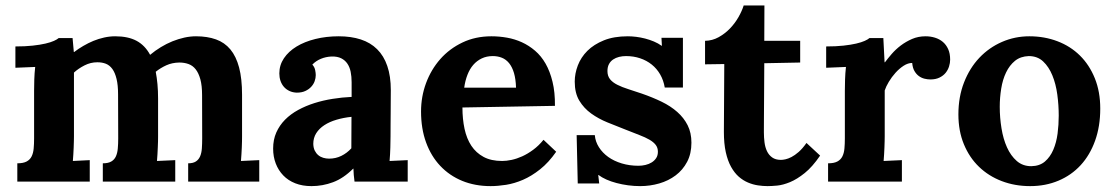

<svg xmlns="http://www.w3.org/2000/svg" viewBox="-20 -645 3959 682"><path d="M541.5 -160.6Q541.5 -153.3 541.3 -143.1Q541 -132.8 540.5 -121.1Q540 -109.4 539.3 -96.9Q538.6 -84.5 537.6 -73.2L602.5 -76.2V0H345.2V-64.9Q364.3 -64.9 375.2 -71.3Q386.2 -77.6 391.6 -89.4Q397 -101.1 398.4 -117.4Q399.9 -133.8 399.9 -153.8L399.4 -310.1Q399.4 -342.8 394 -364.7Q388.7 -386.7 379.2 -399.9Q369.6 -413.1 356.2 -418.5Q342.8 -423.8 325.7 -423.8Q301.8 -423.8 280.3 -412.8Q258.8 -401.9 242.7 -387.2V-160.6Q242.7 -153.3 242.4 -143.1Q242.2 -132.8 241.7 -121.1Q241.2 -109.4 240.5 -96.9Q239.7 -84.5 238.8 -73.2L298.8 -76.2V0H41.5V-64.9Q62.5 -64.9 74.5 -71.3Q86.4 -77.6 92.3 -89.4Q98.1 -101.1 99.6 -117.4Q101.1 -133.8 101.1 -153.8V-322.3Q101.1 -340.3 101.8 -362.5Q102.5 -384.8 105 -407.2L34.7 -404.3V-480Q69.3 -480 95.9 -482.9Q122.6 -485.8 141.4 -490.2Q160.2 -494.6 171.6 -499.8Q183.1 -504.9 188.5 -509.8H237.8L242.2 -460.4H243.7Q258.3 -471.7 275.9 -481.9Q293.5 -492.2 311.8 -499.8Q330.1 -507.3 349.9 -511.7Q369.6 -516.1 389.2 -516.1Q435.1 -516.1 465.1 -500Q495.1 -483.9 513.2 -450.2Q531.2 -465.3 551.3 -477.5Q571.3 -489.7 592.5 -498.3Q613.8 -506.8 635 -511.5Q656.2 -516.1 676.3 -516.1Q716.3 -516.1 747.1 -505.1Q777.8 -494.1 798.3 -469.5Q818.8 -444.8 829.3 -405.3Q839.8 -365.7 839.8 -308.1V-160.6Q839.8 -153.3 839.6 -143.1Q839.4 -132.8 838.9 -121.1Q838.4 -109.4 837.6 -96.9Q836.9 -84.5 835.9 -73.2L900.9 -76.2V0H648.4V-64.9Q665.5 -64.9 675.5 -71.3Q685.5 -77.6 690.7 -89.4Q695.8 -101.1 697 -117.4Q698.2 -133.8 698.2 -153.8L697.8 -307.1Q697.8 -340.8 691.7 -363.3Q685.5 -385.7 675 -398.9Q664.6 -412.1 649.7 -417.5Q634.8 -422.9 616.7 -422.9Q591.3 -422.4 570.8 -413.1Q550.3 -403.8 533.2 -390.1Q537.1 -369.6 539.3 -346.2Q541.5 -322.8 541.5 -294.9Z M1228.5 -230Q1200.2 -227.1 1175.3 -219.7Q1150.4 -212.4 1132.1 -200.4Q1113.8 -188.5 1103.3 -171.9Q1092.8 -155.3 1092.8 -133.8Q1093.3 -119.6 1098.1 -109.9Q1103 -100.1 1110.6 -93.8Q1118.2 -87.4 1128.2 -84.5Q1138.2 -81.5 1148.9 -81.5Q1172.4 -81.5 1192.4 -91.3Q1212.4 -101.1 1228 -118.2ZM972.2 -384.3Q972.2 -413.6 988.5 -438Q1004.9 -462.4 1033.4 -479.7Q1062 -497.1 1100.6 -506.6Q1139.2 -516.1 1183.1 -516.1Q1227.1 -516.1 1261.5 -504.9Q1295.9 -493.7 1319.6 -470.2Q1343.3 -446.8 1355.7 -410.6Q1368.2 -374.5 1368.2 -324.7Q1368.2 -299.3 1367.9 -280Q1367.7 -260.7 1367.7 -242.9Q1367.7 -225.1 1367.4 -205.6Q1367.2 -186 1367.2 -160.6Q1367.2 -153.3 1366.9 -143.1Q1366.7 -132.8 1366.5 -121.1Q1366.2 -109.4 1365.5 -96.9Q1364.7 -84.5 1363.8 -73.2L1428.2 -76.2V0H1239.3Q1237.3 -14.2 1236.6 -23.7Q1235.8 -33.2 1235.4 -45.9H1234.4Q1200.2 -11.7 1163.1 2.2Q1126 16.1 1086.4 16.1Q1054.2 16.1 1028.8 6.1Q1003.4 -3.9 986.1 -22Q968.8 -40 959.5 -64.2Q950.2 -88.4 950.2 -117.2Q950.2 -148.9 961.4 -174.3Q972.7 -199.7 992.4 -219.7Q1012.2 -239.7 1039.1 -254.4Q1065.9 -269 1096.9 -278.8Q1127.9 -288.6 1161.6 -293.9Q1195.3 -299.3 1229 -300.8V-353Q1229 -373 1225.6 -389.9Q1222.2 -406.7 1213.9 -418.9Q1205.6 -431.2 1191.9 -438Q1178.2 -444.8 1157.7 -444.3Q1137.2 -443.4 1119.6 -436Q1102.1 -428.7 1089.4 -415.5Q1097.2 -407.2 1099.4 -396.5Q1101.6 -385.7 1101.6 -378.4Q1101.6 -367.7 1097.7 -356.7Q1093.8 -345.7 1085.4 -336.7Q1077.1 -327.6 1064.5 -321.8Q1051.8 -315.9 1034.2 -315.9Q1019.5 -316.4 1007.8 -322Q996.1 -327.6 988.3 -336.7Q980.5 -345.7 976.3 -357.9Q972.2 -370.1 972.2 -384.3Z M1730.5 -445.8Q1708.5 -445.8 1691.2 -437.5Q1673.8 -429.2 1661.1 -414.6Q1648.4 -399.9 1640.4 -379.2Q1632.3 -358.4 1628.9 -333.5H1813Q1812 -364.3 1805.7 -385.7Q1799.3 -407.2 1788.3 -420.7Q1777.3 -434.1 1762.7 -439.9Q1748 -445.8 1730.5 -445.8ZM1951.2 -269 1622.6 -263.2Q1622.6 -222.2 1630.1 -187.3Q1637.7 -152.3 1654.3 -127.2Q1670.9 -102.1 1697.8 -87.6Q1724.6 -73.2 1763.7 -73.2Q1778.8 -73.2 1797.4 -77.1Q1815.9 -81.1 1835.2 -89.8Q1854.5 -98.6 1874 -113Q1893.6 -127.4 1910.6 -148.4L1955.6 -106Q1928.7 -67.4 1898.4 -43.5Q1868.2 -19.5 1837.6 -6.3Q1807.1 6.8 1777.6 11.5Q1748 16.1 1722.7 16.1Q1667.5 16.1 1622.1 -2.4Q1576.7 -21 1543.9 -55.7Q1511.2 -90.3 1493.4 -139.2Q1475.6 -188 1475.6 -249Q1475.6 -301.8 1493.4 -349.9Q1511.2 -397.9 1543.9 -435.1Q1576.7 -472.2 1622.8 -494.1Q1668.9 -516.1 1725.6 -516.1Q1753.4 -516.1 1781 -511.2Q1808.6 -506.3 1833.7 -494.9Q1858.9 -483.4 1880.6 -464.8Q1902.3 -446.3 1918 -418.9Q1933.6 -391.6 1942.6 -354.5Q1951.7 -317.4 1951.2 -269Z M2092.8 -165Q2094.7 -142.1 2107.4 -122.1Q2120.1 -102.1 2140.6 -87.4Q2161.1 -72.8 2188.7 -64.5Q2216.3 -56.2 2248 -56.2Q2260.3 -56.2 2272.7 -59.1Q2285.2 -62 2294.9 -68.1Q2304.7 -74.2 2310.8 -83.5Q2316.9 -92.8 2316.9 -106Q2316.9 -120.1 2309.3 -130.1Q2301.8 -140.1 2287.1 -148.7Q2272.5 -157.2 2250.7 -165.5Q2229 -173.8 2200.7 -185.1Q2169.4 -197.3 2137.7 -210.2Q2106 -223.1 2080.1 -241.7Q2054.2 -260.3 2037.8 -287.4Q2021.5 -314.5 2021.5 -355Q2021.5 -383.8 2032.5 -412.6Q2043.5 -441.4 2066.4 -464.4Q2089.4 -487.3 2125 -501.7Q2160.6 -516.1 2210 -516.1Q2223.6 -516.1 2239.5 -514.2Q2255.4 -512.2 2271.5 -508.1Q2287.6 -503.9 2302.7 -497.6Q2317.9 -491.2 2330.1 -482.4H2331.1L2329.6 -510.7H2405.8V-334H2341.3Q2336.9 -359.9 2325 -380.6Q2313 -401.4 2294.9 -415.8Q2276.9 -430.2 2253.7 -438Q2230.5 -445.8 2203.6 -445.8Q2190.9 -445.8 2179 -442.9Q2167 -439.9 2157.7 -433.6Q2148.4 -427.2 2143.1 -417.2Q2137.7 -407.2 2137.7 -392.6Q2137.7 -375 2147 -363.5Q2156.2 -352.1 2172.9 -343.8Q2189.5 -335.4 2211.7 -328.4Q2233.9 -321.3 2259.8 -312.5Q2297.9 -299.3 2330.1 -283.7Q2362.3 -268.1 2385.7 -247.3Q2409.2 -226.6 2422.6 -200Q2436 -173.3 2436 -138.2Q2436 -99.1 2420.7 -70.1Q2405.3 -41 2379.9 -22Q2354.5 -2.9 2321.8 6.6Q2289.1 16.1 2253.9 16.1Q2232.4 16.1 2210.9 13.2Q2189.5 10.3 2169.9 5.1Q2150.4 0 2134 -7.3Q2117.7 -14.6 2106 -23.4H2105L2108.4 6.8H2032.2L2028.3 -165Z M2484.4 -500Q2510.3 -500.5 2532.7 -512.9Q2555.2 -525.4 2573 -543.9Q2590.8 -562.5 2603.3 -584.5Q2615.7 -606.4 2621.6 -625.5H2695.3L2694.8 -500H2822.3V-422.9L2694.8 -420.4Q2694.3 -349.6 2694.1 -303Q2693.8 -256.3 2693.6 -228.3Q2693.4 -200.2 2693.4 -188.2Q2693.4 -176.3 2693.4 -174.3Q2693.4 -156.7 2695.6 -139.4Q2697.8 -122.1 2704.3 -108.2Q2710.9 -94.2 2722.9 -85.7Q2734.9 -77.1 2753.9 -77.1Q2760.3 -77.1 2769.8 -79.1Q2779.3 -81.1 2791.3 -87.2Q2803.2 -93.3 2816.9 -105.2Q2830.6 -117.2 2844.7 -137.2L2893.1 -92.3Q2865.7 -52.2 2838.4 -30.3Q2811 -8.3 2786.1 2Q2761.2 12.2 2740.7 14.2Q2720.2 16.1 2706.5 16.1Q2689.9 16.1 2672.1 13.4Q2654.3 10.7 2637 3.4Q2619.6 -3.9 2604.2 -17.3Q2588.9 -30.8 2576.9 -52.2Q2564.9 -73.7 2558.1 -104.2Q2551.3 -134.8 2551.3 -176.3L2552.7 -417.5L2484.4 -416.5Z M3267.6 -516.1Q3285.2 -516.1 3301 -511.2Q3316.9 -506.3 3328.9 -496.3Q3340.8 -486.3 3347.9 -470.7Q3355 -455.1 3355 -433.1Q3355 -421.4 3351.1 -408.9Q3347.2 -396.5 3338.9 -386.2Q3330.6 -376 3317.1 -369.4Q3303.7 -362.8 3284.7 -362.8Q3274.4 -362.8 3263.7 -365.5Q3252.9 -368.2 3243.9 -374.8Q3234.9 -381.3 3228.3 -392.6Q3221.7 -403.8 3220.2 -421.4Q3205.1 -421.4 3189.7 -411.4Q3174.3 -401.4 3160.9 -386.5Q3147.5 -371.6 3137.2 -354.5Q3127 -337.4 3122.6 -323.7V-160.6Q3122.6 -153.3 3122.3 -143.1Q3122.1 -132.8 3121.6 -121.1Q3121.1 -109.4 3120.4 -96.9Q3119.6 -84.5 3118.7 -73.2L3183.6 -76.2V0H2921.4V-64.9Q2942.4 -64.9 2954.3 -71.3Q2966.3 -77.6 2972.2 -89.4Q2978 -101.1 2979.5 -117.4Q2981 -133.8 2981 -153.8V-322.3Q2981 -340.3 2981.7 -362.5Q2982.4 -384.8 2984.9 -407.2L2914.6 -404.3V-480Q2949.2 -480 2975.8 -482.9Q3002.4 -485.8 3021.2 -490.2Q3040 -494.6 3051.5 -499.8Q3063 -504.9 3068.4 -509.8H3117.7L3122.1 -423.8H3123.5Q3133.3 -437 3147.2 -453.1Q3161.1 -469.2 3179.4 -483.2Q3197.8 -497.1 3219.7 -506.6Q3241.7 -516.1 3267.6 -516.1Z M3634.3 -445.8Q3605 -444.8 3585.4 -429Q3565.9 -413.1 3553.7 -387.7Q3541.5 -362.3 3536.4 -330.3Q3531.2 -298.3 3531.2 -265.6Q3531.2 -227.1 3537.4 -189.2Q3543.5 -151.4 3556.9 -121.6Q3570.3 -91.8 3591.6 -73.2Q3612.8 -54.7 3643.1 -54.7Q3672.9 -55.2 3691.7 -71.3Q3710.4 -87.4 3721.4 -113Q3732.4 -138.7 3736.6 -170.4Q3740.7 -202.1 3740.7 -234.4Q3740.7 -271.5 3735.6 -309.3Q3730.5 -347.2 3718 -377.4Q3705.6 -407.7 3685.3 -426.8Q3665 -445.8 3634.3 -445.8ZM3636.2 -516.1Q3689.9 -516.1 3736.1 -498.5Q3782.2 -481 3815.9 -447.8Q3849.6 -414.6 3868.9 -366.9Q3888.2 -319.3 3888.2 -259.3Q3888.2 -196.3 3869.9 -145.3Q3851.6 -94.2 3818.6 -58.3Q3785.6 -22.5 3739.7 -3.2Q3693.8 16.1 3639.2 16.1Q3585 16.1 3538.3 -1.7Q3491.7 -19.5 3457.5 -52.5Q3423.3 -85.4 3403.8 -132.6Q3384.3 -179.7 3384.3 -238.8Q3384.3 -300.8 3404.3 -352.1Q3424.3 -403.3 3458.7 -439.7Q3493.2 -476.1 3539.1 -496.1Q3585 -516.1 3636.2 -516.1Z"/></svg>

Font: DimaFred
Style: Bold
Weight: 800
Designer: R.Balvardi
Foundry: R.Balvardi (r.balvardi@gmail.com)
Version: Version 1.00;August 2, 2018;FontCreator 11.5.0.2427 64-bit